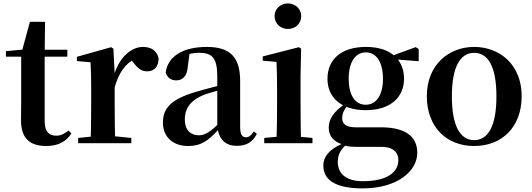

<svg xmlns="http://www.w3.org/2000/svg" viewBox="-20 -821 3051 1101"><path d="M169.4 -496.1H366.2V-535.7H169.4ZM245.1 16.2C313.8 16.2 360 -9 389.2 -56L373.7 -72.5C346.7 -52.4 328.9 -43 302.3 -43C260.9 -43 236.2 -67.1 236.2 -123.8V-519.3L238.3 -695.8H151.5L105.1 -525.2L123.7 -538L14 -527.5V-496.1H101.5V-234.7C101.5 -195.3 100.5 -169 100.5 -131.7C100.5 -28.7 149.4 16.2 245.1 16.2Z M428.2 0H733.2V-29.9L622.8 -41.2H536.3L428.2 -29.9ZM499.2 0H640.6C638.6 -50.2 637.6 -165.6 637.6 -234.8V-398.7L630.2 -541.7L617.2 -550.4L421.1 -495.2V-470.7L499.2 -463.8C501.9 -415.2 502.9 -377 502.9 -310.2V-234.8C502.9 -165.6 501.9 -50.2 499.2 0ZM637.4 -320.2C663.2 -408.3 698.9 -455.5 756.4 -485.1L719.8 -490.9L742.8 -464.4C767.7 -431.7 789.5 -411.9 823.2 -411.9C868.4 -411.9 888.2 -442.3 889.7 -484.5C879.9 -534 843.4 -551.9 798.6 -551.9C732.4 -551.9 659.8 -490.4 631.4 -380.9H604.3Z M1057.6 16.2C1138.4 16.2 1178.5 -18.5 1236.7 -82.4H1271.8L1256.3 -135.5C1188.4 -62.3 1153.2 -45.3 1121 -45.3C1072.3 -45.3 1039.8 -75.1 1039.8 -135.9C1039.8 -202.7 1076.7 -247.7 1148.1 -276.7C1183.3 -289.6 1241.3 -304.9 1295 -318.9V-344.4C1241.7 -331.6 1168.3 -313.4 1116.4 -297.9C964 -255.1 914.3 -204.1 914.3 -117.6C914.3 -33.9 974.1 16.2 1057.6 16.2ZM1337.1 15.2C1393.2 15.2 1428.5 -5.4 1452.9 -53.4L1435.7 -67.2C1417.5 -41.2 1406.3 -33.8 1390.7 -33.8C1368.7 -33.8 1357.1 -48.4 1357.1 -94.8V-356.2C1357.1 -494.2 1299.2 -551.9 1166.1 -551.9C1025.4 -551.9 942.8 -495.7 930.2 -406.5C937.9 -376.3 959.6 -360.2 991.3 -360.2C1024.7 -360.2 1053.1 -381.6 1056.9 -439.2L1067.1 -516.3L1004.8 -491.2C1052.9 -510.9 1086.8 -518.3 1121 -518.3C1198.1 -518.3 1225.9 -487.8 1225.9 -381.4V-94C1234 -26.4 1268.7 15.2 1337.1 15.2Z M1495.2 0H1771.8V-29.9L1663.8 -40.2H1601.8L1495.2 -29.9ZM1565.6 0H1707.1C1704.4 -50.2 1703.4 -165.6 1703.4 -234.8V-387.9L1706.8 -541.7L1694.1 -550.4L1486.5 -497.4V-472.9L1565.6 -466.2C1567.6 -418.1 1568.9 -374.5 1568.9 -308V-234.8C1568.9 -165.6 1567.6 -50.2 1565.6 0ZM1630.8 -655C1673.1 -655 1707.3 -685.2 1707.3 -728.8C1707.3 -770.2 1673.1 -801.4 1630.8 -801.4C1588.9 -801.4 1554.5 -770.2 1554.5 -728.8C1554.5 -685.2 1588.9 -655 1630.8 -655Z M2059.8 259.3C2259.9 259.3 2372.9 158.9 2372.9 55.3C2372.9 -31.4 2314 -91 2164.1 -91H2017.8C1964.3 -91 1942.3 -110.1 1942.3 -143C1942.3 -173.3 1954.2 -193.8 1980.8 -226.5L1961.2 -236.3V-227.3C1889.1 -178.6 1865.1 -134.7 1865.1 -88.6C1865.1 -40.9 1893.5 -7.5 1947.4 8.1V11.6C1975.9 20.9 2001.3 21.2 2052.7 21.2H2167.8C2240.7 21.2 2264.4 59.2 2264.4 95.5C2264.4 169.7 2196.5 218 2060.1 218C1969.9 218 1916.9 179.5 1916.9 106.1C1916.9 61.2 1935.8 36.3 1973.4 -0.8L1970.3 -7.2C1878.5 24.5 1834.2 71.3 1834.2 128C1834.2 200.9 1886.9 259.3 2059.8 259.3ZM2077.3 -189.2C2221.6 -189.2 2296.9 -265.5 2296.9 -369.1C2296.9 -418 2281.4 -459.8 2252.7 -489.8L2248.6 -494C2213.9 -529.8 2156.7 -551.9 2078.1 -551.9C1932.8 -551.9 1857.8 -476.4 1857.8 -369.1C1857.8 -265.5 1932.5 -189.2 2077.3 -189.2ZM2077.1 -220.4C2014.2 -220.4 1979.5 -278.2 1979.5 -369.1C1979.5 -463.7 2016.7 -520.7 2078.3 -520.7C2138 -520.7 2176.1 -464.7 2176.1 -369.4C2176.1 -278.4 2139.5 -220.4 2077.1 -220.4ZM2215.2 -482.9 2381 -469.9V-539.8L2363.6 -550.8L2221.2 -498.4H2215.2Z M2699 16.2C2856.7 16.2 2971.4 -90.2 2971.4 -269.8C2971.4 -449.1 2847 -551.9 2699 -551.9C2551.7 -551.9 2427.6 -447.6 2427.6 -269.8C2427.6 -92.4 2540.5 16.2 2699 16.2ZM2699 -17.5C2618.3 -17.5 2571.2 -100.3 2571.2 -268.1C2571.2 -436.6 2618.3 -518 2699 -518C2780.2 -518 2826.7 -436.6 2826.7 -268.1C2826.7 -100.3 2780.2 -17.5 2699 -17.5Z"/></svg>

Font: Source Han Serif CN VF
Style: Regular
Weight: 250
Designer: Ryoko NISHIZUKA 西塚涼子 (kana & ideographs); Frank Grießhammer (Latin, Greek & Cyrillic); Wenlong ZHANG 张文龙 (bopomofo); San
Foundry: Adobe
Version: Version 2.002;hotconv 1.1.0;makeotfexe 2.6.0